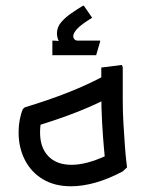

<svg xmlns="http://www.w3.org/2000/svg" viewBox="-20 -651 519 671"><path d="M228 0Q171 0 130 -24.5Q89 -49 67 -92Q45 -135 45 -188Q45 -234 60 -270L67 -276Q150 -301 219.5 -328.5Q289 -356 346 -387L383 -322Q326 -290 253 -261Q180 -232 88 -205L124 -238Q124 -229 122 -217Q120 -205 120 -188Q120 -135 149 -105Q178 -75 230 -75Q281 -75 349 -106L409 -52Q360 -26 314.5 -13Q269 0 228 0ZM343 -52 346 -104Q346 -104 343 -136.5Q340 -169 337 -220Q334 -271 334 -327V-415L406 -424L409 -416V-299Q409 -258 411.5 -217Q414 -176 416.5 -141.5Q419 -107 421.5 -86.5Q424 -66 424 -66L409 -52ZM193 -494Q179 -514 179 -534Q179 -556 193.5 -573Q208 -590 229 -604.5Q250 -619 270 -631H273L302 -589Q263 -565 249.5 -550Q236 -535 236 -525Q236 -518 240.5 -513.5Q245 -509 252 -509ZM163 -458V-509H166Q177 -509 185.5 -507.5Q194 -506 194 -506L208 -509H330V-506L316 -458Z"/></svg>

Font: Fustat
Style: Regular
Weight: 400
Designer: Mohamed Gaber, Khaled Hosny, Laura Garcia Mut
Foundry: Kief Type Foundry, Alif Type Foundry, Hard Type Foundry
Version: Version 1.007